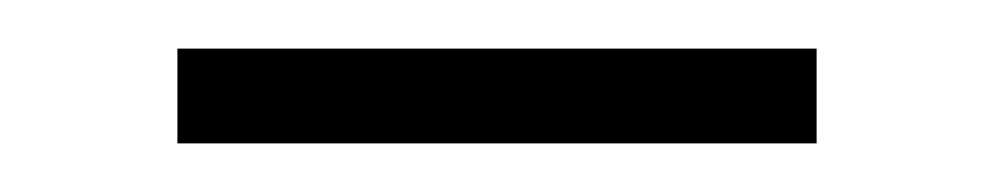

<svg xmlns="http://www.w3.org/2000/svg" viewBox="-20 -344 410 79"><path d="M316 -324V-285H53V-324Z"/></svg>

Font: Yaldevi ExtraLight ExtraLight
Style: Regular
Weight: 250
Version: Version 1.100